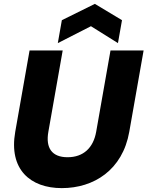

<svg xmlns="http://www.w3.org/2000/svg" viewBox="-20 -962 760 989"><path d="M58.5 -283.1C24.4 -89.2 136 7 298.4 7C462.9 7 611.2 -86 645.9 -283.1L719.7 -701.9H549.2L475.4 -283.1C460.6 -199.9 409.1 -152.1 328 -152.1C247.3 -152.1 214.3 -199.9 229.1 -283.1L302.9 -701.9H132.3ZM608.4 -858 468.7 -942.1 298.6 -858 277.8 -739.9 448.5 -827 587.6 -739.9Z"/></svg>

Font: Poppins Devanagari Thin
Style: Italic
Weight: 100
Italic angle: -10°
Designer: Ninad Kale (Devanagari), Jonny Pinhorn (Latin)
Foundry: Indian Type Foundry
Version: 4.005